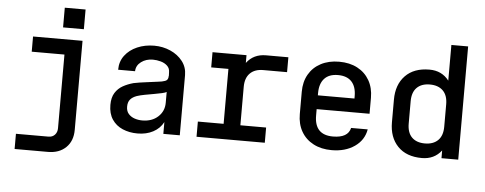

<svg xmlns="http://www.w3.org/2000/svg" viewBox="-57 -903 3113 1233"><g transform="rotate(5 1500.0 -286.0)"><path d="M287 180H72V82H282Q307 82 322.5 65.5Q338 49 338 23V-452H127V-550H446V24Q446 96 402.5 138Q359 180 287 180ZM314 -752H448V-625H314Z M849 12Q796 12 753 -6.5Q710 -25 685 -62.5Q660 -100 660 -156Q660 -204 679 -234Q698 -264 728.5 -281Q759 -298 796 -308Q836 -316 874.5 -320.5Q913 -325 954 -331Q977 -333 997 -340Q1017 -347 1017 -371V-374H1018L1017 -398Q1017 -423 1000 -439Q983 -455 957.5 -462Q932 -469 907 -469Q863 -469 831.5 -445.5Q800 -422 799 -385H690Q690 -438 719.5 -477Q749 -516 798.5 -537.5Q848 -559 908 -559Q964 -559 1012.5 -537.5Q1061 -516 1091 -477.5Q1121 -439 1121 -388V0H1015V-76Q993 -34 949.5 -11Q906 12 849 12ZM872 -74Q935 -74 974 -110Q1013 -146 1013 -200V-270Q1006 -265 984 -260Q962 -255 933 -250Q904 -245 874.5 -239.5Q845 -234 824 -227Q796 -217 782 -200Q768 -183 768 -154Q768 -125 783.5 -107.5Q799 -90 822.5 -82Q846 -74 872 -74Z M1229 0V-98H1395V-452H1284V-550H1503V-500Q1548 -560 1628 -560H1772V-464H1618Q1564 -464 1533.5 -433.5Q1503 -403 1503 -346V-98H1669V0Z M2100 10Q2033 10 1982.5 -16.5Q1932 -43 1904.5 -91Q1877 -139 1877 -203V-347Q1877 -411 1904.5 -459Q1932 -507 1982.5 -533.5Q2033 -560 2100 -560Q2168 -560 2218 -533.5Q2268 -507 2295.5 -459Q2323 -411 2323 -347V-244H1982V-203Q1982 -78 2101 -78Q2198 -78 2213 -143H2320Q2308 -73 2248 -31.5Q2188 10 2100 10ZM1982 -333H2218V-348Q2218 -409 2188 -441.5Q2158 -474 2100 -474Q2042 -474 2012 -441Q1982 -408 1982 -347Z M2916 0H2808V-50Q2762 10 2682 10Q2582 10 2526.5 -47.5Q2471 -105 2471 -202V-348Q2471 -445 2526.5 -502.5Q2582 -560 2682 -560Q2762 -560 2808 -500V-730H2916ZM2693 -465Q2639 -465 2609 -435Q2579 -405 2579 -347V-203Q2579 -145 2609 -115Q2639 -85 2693 -85Q2747 -85 2777.5 -115Q2808 -145 2808 -203V-347Q2808 -405 2777.5 -435Q2747 -465 2693 -465Z"/></g></svg>

Font: Tiny SemiBold
Style: Regular
Weight: 600
Designer: Philipp Nurullin, Konstantin Bulenkov
Foundry: JetBrains
Version: Version 2.251; ttfautohint (v1.8.4.7-5d5b)